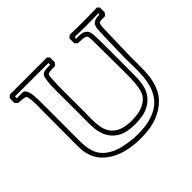

<svg xmlns="http://www.w3.org/2000/svg" viewBox="-170 -899 1133 1133"><g transform="rotate(-45 396.0 -333.0)"><path d="M26.9 -643.1V-683.6Q30.8 -687.5 34.9 -690.7Q39.1 -693.8 43.5 -697.8H352.1Q357.9 -690.9 364.7 -685.1V-644.5Q360.8 -640.1 357.7 -636Q354.5 -631.8 350.6 -627.9Q345.2 -627.9 339.6 -628.2Q334 -628.4 328.1 -628.4Q318.4 -628.4 308.6 -627.2Q298.8 -626 290.5 -621.1Q285.6 -614.7 285.4 -605.2Q285.2 -595.7 284.2 -588.4Q282.2 -562 281.7 -536.4Q281.2 -510.7 281.2 -484.9Q281.2 -479 281.2 -465.8Q281.2 -452.6 281.2 -435.5Q281.2 -418.5 281.5 -399.7Q281.7 -380.9 281.7 -363.8Q281.7 -346.7 281.7 -333.5Q281.7 -320.3 281.7 -314.5Q281.7 -300.3 281.2 -284.9Q280.8 -269.5 280.8 -253.4Q280.8 -219.7 285.9 -188.5Q291 -157.2 308.1 -133.1Q325.2 -108.9 357.9 -94.5Q390.6 -80.1 445.8 -80.1Q470.2 -80.1 494.9 -84.2Q519.5 -88.4 540.8 -98.1Q562 -107.9 578.1 -123.5Q594.2 -139.2 601.6 -162.6Q610.4 -190.9 612.8 -226.8Q615.2 -262.7 615.2 -299.3Q615.2 -305.7 615 -327.6Q614.7 -349.6 614.7 -379.6Q614.7 -409.7 614.3 -443.4Q613.8 -477.1 613.8 -506.6Q613.8 -536.1 613.5 -557.4Q613.3 -578.6 613.3 -583.5Q613.3 -593.3 612.1 -602.8Q610.8 -612.3 606 -618.2Q599.6 -622.6 591.3 -624.3Q583 -626 574.2 -626.7Q565.4 -627.4 556.6 -627.4Q547.9 -627.4 540.5 -627.9L525.4 -643.1V-683.6Q529.3 -687.5 533.4 -690.7Q537.6 -693.8 542 -697.8Q568.4 -696.8 594.2 -696.3Q620.1 -695.8 646 -695.8Q676.8 -695.8 707 -696.3Q737.3 -696.8 768.6 -697.8Q774.4 -690.9 781.2 -685.1V-644.5Q777.3 -640.1 774.2 -636Q771 -631.8 767.1 -627.9Q752.9 -627.9 738.8 -627.7Q724.6 -627.4 711.9 -619.6L720.7 -627Q713.9 -617.7 712.6 -608.2Q711.4 -598.6 710.4 -587.4Q710 -580.6 709.5 -563Q709 -545.4 708.3 -522.2Q707.5 -499 706.8 -473.4Q706.1 -447.8 705.6 -424.3Q705.1 -400.9 704.6 -382.8Q704.1 -364.7 704.1 -356.9V-270Q704.1 -239.7 702.1 -210Q700.2 -180.2 693.1 -152.1Q686 -124 673.1 -97.9Q660.2 -71.8 638.2 -49.3Q619.1 -29.8 596.2 -15.1Q573.2 -0.5 547.9 9.3Q514.2 22.5 478.3 27.3Q442.4 32.2 405.8 32.2Q360.8 32.2 314.7 23.9Q268.6 15.6 228.8 -3.9Q189 -23.4 159.2 -55.4Q129.4 -87.4 117.2 -134.8Q112.8 -152.3 111.6 -170.4Q110.4 -188.5 110.4 -206.5Q110.4 -211.9 110.4 -231.7Q110.4 -251.5 110.6 -278.8Q110.8 -306.2 110.8 -337.9Q110.8 -369.6 111.1 -398.7Q111.3 -427.7 111.3 -450.7Q111.3 -473.6 111.3 -483.9Q111.3 -497.6 111.6 -511.2Q111.8 -524.9 111.8 -539.1Q111.8 -555.2 111.1 -571Q110.4 -586.9 107.4 -602.1Q107.4 -602.5 106.7 -605.5Q106 -608.4 105 -611.6Q104 -614.7 103.3 -617.4Q102.5 -620.1 102.5 -620.1Q103.5 -620.1 105.5 -614.3Q105.5 -618.2 98.1 -620.6Q90.8 -623 80.6 -624.5Q70.3 -626 59.6 -626.7Q48.8 -627.4 42 -627.9ZM106.9 -653.3Q118.7 -650.4 125.2 -639.6Q131.8 -628.9 134.8 -615.7Q137.7 -602.5 138.4 -589.4Q139.2 -576.2 139.6 -568.4Q139.6 -567.9 139.9 -562.7Q140.1 -557.6 140.1 -551.8Q140.1 -545.9 140.4 -541Q140.6 -536.1 140.6 -536.1V-470.7Q140.6 -463.4 140.6 -444.3Q140.6 -425.3 140.6 -400.6Q140.6 -376 140.4 -348.4Q140.1 -320.8 140.1 -296.1Q140.1 -271.5 140.1 -252.4Q140.1 -233.4 140.1 -226.1Q140.1 -197.3 142.3 -170.4Q144.5 -143.6 153.1 -119.6Q161.6 -95.7 178.7 -75.2Q195.8 -54.7 225.6 -37.6Q239.7 -29.3 254.6 -23.4Q269.5 -17.6 285.2 -13.7Q316.4 -6.3 347.4 -2Q378.4 2.4 410.6 2.4Q471.2 2.4 514.4 -9.3Q557.6 -21 587.2 -41.5Q616.7 -62 634.3 -89.4Q651.9 -116.7 661.1 -147.7Q670.4 -178.7 673.3 -211.7Q676.3 -244.6 676.3 -276.4Q676.3 -298.8 675.5 -319.8Q674.8 -340.8 674.8 -359.4Q674.8 -362.3 675 -377.4Q675.3 -392.6 675.8 -414.1Q676.3 -435.5 677 -460.2Q677.7 -484.9 678.2 -507.1Q678.7 -529.3 679.4 -546.1Q680.2 -563 680.2 -567.9Q680.7 -576.2 680.7 -587.4Q680.7 -598.6 682.4 -609.9Q684.1 -621.1 688.2 -631.1Q692.4 -641.1 700.2 -646.5Q710.4 -653.3 723.4 -655.5Q736.3 -657.7 749 -657.7L752 -668Q724.1 -667 697.5 -666.5Q670.9 -666 643.6 -666Q621.6 -666 599.6 -666.5Q577.6 -667 554.7 -668L550.8 -653.8Q556.2 -654.3 561.5 -654.5Q566.9 -654.8 572.8 -654.8Q583.5 -654.8 594.7 -653.1Q606 -651.4 615.2 -646.5Q624.5 -641.6 631.3 -632.3Q638.2 -623 640.1 -607.4Q641.6 -598.1 642.1 -585Q642.6 -571.8 643.1 -557.1Q643.6 -542.5 643.6 -527.3Q643.6 -512.2 643.6 -499V-292Q643.6 -260.3 642.6 -229.7Q641.6 -199.2 634.3 -171.6Q627 -144 610.8 -120.4Q594.7 -96.7 564.5 -78.1Q538.6 -62.5 508.1 -56.6Q477.5 -50.8 446.8 -50.8Q432.1 -50.8 415.8 -51.8Q399.4 -52.7 383.5 -55.7Q367.7 -58.6 352.5 -64Q337.4 -69.3 324.7 -78.1Q300.3 -94.7 285.9 -114.7Q271.5 -134.8 263.9 -157Q256.3 -179.2 254.2 -203.6Q252 -228 252 -253.9Q252 -268.6 252.2 -283.4Q252.4 -298.3 252.4 -313Q252.4 -364.3 252.2 -414.3Q252 -464.4 252 -515.1Q252 -537.1 252.7 -558.6Q253.4 -580.1 256.3 -601.6Q257.8 -612.8 260.7 -625.2Q263.7 -637.7 273.4 -644.5Q282.7 -650.9 294.7 -652.3Q306.6 -653.8 318.8 -653.8H335.4V-668.5H56.2V-653.3Z"/></g></svg>

Font: XB Kayhan Pook
Style: Regular
Weight: 700
Designer: Behnam
Foundry: Irmug
Version: Version 7.300 2009